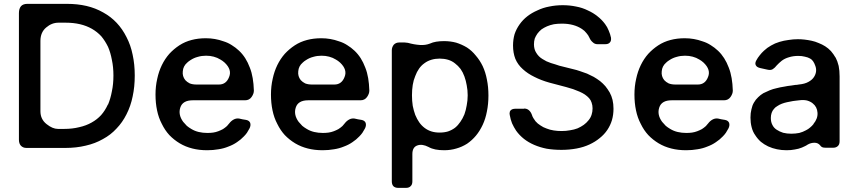

<svg xmlns="http://www.w3.org/2000/svg" viewBox="-20 -752 4352 976"><path d="M504.9 -688.5Q465.8 -710.9 419.9 -721.7Q374 -732.4 320.3 -732.4Q252.9 -732.4 119.1 -732.4Q97.7 -732.4 86.9 -720.7Q76.2 -708 76.2 -685.5Q76.2 -471.7 76.2 -42Q76.2 -22.5 85.9 -11.7Q96.7 0 114.3 0Q180.7 0 312.5 0Q368.2 0 416 -11.7Q463.9 -22.5 502.9 -44.9Q543 -66.4 572.3 -98.6Q602.5 -129.9 623 -170.9Q644.5 -212.9 654.3 -261.7Q665 -310.5 665 -368.2Q665 -424.8 654.3 -473.6Q644.5 -522.5 623 -563.5Q602.5 -604.5 573.2 -635.7Q543.9 -667 504.9 -688.5ZM445.3 -128.9Q418 -113.3 382.8 -105.5Q347.7 -96.7 306.6 -96.7Q295.9 -96.7 274.4 -96.7Q247.1 -96.7 216.8 -121.1Q185.5 -145.5 185.5 -186.5Q185.5 -305.7 185.5 -543.9Q185.5 -587.9 214.8 -612.3Q243.2 -636.7 277.3 -636.7Q289.1 -636.7 313.5 -636.7Q353.5 -636.7 386.7 -628.9Q419.9 -621.1 447.3 -605.5Q474.6 -589.8 495.1 -567.4Q514.6 -543.9 529.3 -513.7Q542 -484.4 548.8 -447.3Q556.6 -411.1 556.6 -368.2Q556.6 -324.2 548.8 -288.1Q542 -251 529.3 -220.7Q528.3 -220.7 528.3 -220.7Q514.6 -190.4 494.1 -167Q473.6 -144.5 445.3 -128.9Z M1225.6 -242.2Q1247.1 -242.2 1258.8 -258.8Q1270.5 -275.4 1270.5 -291Q1270.5 -292 1270.5 -292Q1269.5 -326.2 1264.6 -354.5Q1259.8 -383.8 1250 -408.2Q1240.2 -434.6 1226.6 -456.1Q1212.9 -477.5 1195.3 -494.1Q1177.7 -510.7 1158.2 -522.5Q1138.7 -535.2 1116.2 -542Q1094.7 -549.8 1072.3 -553.7Q1049.8 -557.6 1026.4 -557.6Q987.3 -557.6 954.1 -548.8Q919.9 -540 891.6 -521.5Q863.3 -502.9 840.8 -478.5Q818.4 -453.1 802.7 -420.9Q787.1 -388.7 779.3 -351.6Q770.5 -313.5 770.5 -271.5Q770.5 -228.5 778.3 -191.4Q786.1 -153.3 802.7 -122.1Q818.4 -89.8 840.8 -65.4Q864.3 -41 893.6 -23.4Q922.9 -5.9 958 2.9Q992.2 11.7 1033.2 11.7Q1063.5 11.7 1090.8 6.8Q1117.2 2.9 1140.6 -6.8Q1165 -15.6 1184.6 -29.3Q1204.1 -42 1219.7 -58.6Q1228.5 -67.4 1235.4 -77.1Q1242.2 -87.9 1248 -98.6Q1255.9 -113.3 1252 -127Q1247.1 -139.6 1230.5 -142.6Q1221.7 -144.5 1212.9 -145.5Q1203.1 -147.5 1195.3 -149.4Q1180.7 -151.4 1168 -144.5Q1155.3 -137.7 1145.5 -125Q1142.6 -121.1 1139.6 -118.2Q1136.7 -114.3 1133.8 -111.3Q1124 -102.5 1113.3 -95.7Q1102.5 -89.8 1089.8 -85Q1077.1 -80.1 1063.5 -78.1Q1049.8 -76.2 1034.2 -76.2Q1010.7 -76.2 990.2 -81.1Q969.7 -85.9 952.1 -96.7Q940.4 -103.5 929.7 -112.3Q919.9 -122.1 911.1 -132.8Q884.8 -168.9 896.5 -205.1Q908.2 -242.2 960 -242.2Q960 -242.2 960.9 -242.2Q1027.3 -242.2 1092.8 -242.2Q1159.2 -242.2 1225.6 -242.2ZM948.2 -446.3Q965.8 -458 985.4 -462.9Q1004.9 -468.8 1027.3 -468.8Q1048.8 -468.8 1066.4 -463.9Q1085 -459 1100.6 -449.2Q1106.4 -446.3 1111.3 -442.4Q1117.2 -438.5 1122.1 -433.6Q1160.2 -397.5 1144.5 -360.4Q1129.9 -322.3 1092.8 -322.3Q1054.7 -322.3 978.5 -322.3Q959 -322.3 944.3 -328.1Q930.7 -335 921.9 -344.7Q906.2 -364.3 909.2 -389.6Q911.1 -416 931.6 -433.6Q931.6 -433.6 931.6 -433.6Q935.5 -437.5 939.5 -440.4Q943.4 -443.4 948.2 -446.3Z M1812.5 -242.2Q1834 -242.2 1845.7 -258.8Q1857.4 -275.4 1857.4 -291Q1857.4 -292 1857.4 -292Q1856.4 -326.2 1851.6 -354.5Q1846.7 -383.8 1836.9 -408.2Q1827.1 -434.6 1813.5 -456.1Q1799.8 -477.5 1782.2 -494.1Q1764.6 -510.7 1745.1 -522.5Q1725.6 -535.2 1703.1 -542Q1681.6 -549.8 1659.2 -553.7Q1636.7 -557.6 1613.3 -557.6Q1574.2 -557.6 1541 -548.8Q1506.8 -540 1478.5 -521.5Q1450.2 -502.9 1427.7 -478.5Q1405.3 -453.1 1389.6 -420.9Q1374 -388.7 1366.2 -351.6Q1357.4 -313.5 1357.4 -271.5Q1357.4 -228.5 1365.2 -191.4Q1373 -153.3 1389.6 -122.1Q1405.3 -89.8 1427.7 -65.4Q1451.2 -41 1480.5 -23.4Q1509.8 -5.9 1544.9 2.9Q1579.1 11.7 1620.1 11.7Q1650.4 11.7 1677.7 6.8Q1704.1 2.9 1727.5 -6.8Q1752 -15.6 1771.5 -29.3Q1791 -42 1806.6 -58.6Q1815.4 -67.4 1822.3 -77.1Q1829.1 -87.9 1835 -98.6Q1842.8 -113.3 1838.9 -127Q1834 -139.6 1817.4 -142.6Q1808.6 -144.5 1799.8 -145.5Q1790 -147.5 1782.2 -149.4Q1767.6 -151.4 1754.9 -144.5Q1742.2 -137.7 1732.4 -125Q1729.5 -121.1 1726.6 -118.2Q1723.6 -114.3 1720.7 -111.3Q1710.9 -102.5 1700.2 -95.7Q1689.5 -89.8 1676.8 -85Q1664.1 -80.1 1650.4 -78.1Q1636.7 -76.2 1621.1 -76.2Q1597.7 -76.2 1577.1 -81.1Q1556.6 -85.9 1539.1 -96.7Q1527.3 -103.5 1516.6 -112.3Q1506.8 -122.1 1498 -132.8Q1471.7 -168.9 1483.4 -205.1Q1495.1 -242.2 1546.9 -242.2Q1546.9 -242.2 1547.9 -242.2Q1614.3 -242.2 1679.7 -242.2Q1746.1 -242.2 1812.5 -242.2ZM1535.2 -446.3Q1552.7 -458 1572.3 -462.9Q1591.8 -468.8 1614.3 -468.8Q1635.7 -468.8 1653.3 -463.9Q1671.9 -459 1687.5 -449.2Q1693.4 -446.3 1698.2 -442.4Q1704.1 -438.5 1709 -433.6Q1747.1 -397.5 1731.4 -360.4Q1716.8 -322.3 1679.7 -322.3Q1641.6 -322.3 1565.4 -322.3Q1545.9 -322.3 1531.2 -328.1Q1517.6 -335 1508.8 -344.7Q1493.2 -364.3 1496.1 -389.6Q1498 -416 1518.6 -433.6Q1518.6 -433.6 1518.6 -433.6Q1522.5 -437.5 1526.4 -440.4Q1530.3 -443.4 1535.2 -446.3Z M2353.5 -510.7Q2327.1 -526.4 2298.8 -535.2Q2269.5 -543 2237.3 -543Q2215.8 -543 2197.3 -540Q2179.7 -537.1 2165 -530.3Q2142.6 -521.5 2114.3 -523.4Q2085 -525.4 2053.7 -534.2Q2048.8 -535.2 2044.9 -535.2Q2041 -536.1 2036.1 -536.1Q2027.3 -536.1 2009.8 -536.1Q1992.2 -536.1 1981.4 -524.4Q1971.7 -511.7 1971.7 -496.1Q1971.7 -274.4 1971.7 169.9Q1971.7 185.5 1979.5 194.3Q1988.3 203.1 2004.9 203.1Q2017.6 203.1 2043 203.1Q2059.6 203.1 2067.4 194.3Q2076.2 186.5 2076.2 169.9Q2076.2 124 2076.2 31.2Q2076.2 -3.9 2101.6 -12.7Q2126 -21.5 2158.2 -4.9Q2173.8 3.9 2193.4 7.8Q2212.9 11.7 2238.3 11.7Q2270.5 11.7 2299.8 2.9Q2328.1 -4.9 2354.5 -21.5Q2379.9 -39.1 2399.4 -62.5Q2418.9 -85.9 2433.6 -117.2Q2448.2 -148.4 2455.1 -185.5Q2462.9 -223.6 2462.9 -266.6Q2462.9 -309.6 2455.1 -347.7Q2448.2 -384.8 2433.6 -416Q2433.6 -416 2433.6 -416Q2418.9 -446.3 2398.4 -469.7Q2378.9 -494.1 2353.5 -510.7ZM2293 -102.5Q2277.3 -90.8 2257.8 -84Q2238.3 -78.1 2214.8 -78.1Q2191.4 -78.1 2172.9 -84Q2154.3 -89.8 2138.7 -101.6Q2123 -113.3 2111.3 -129.9Q2099.6 -146.5 2090.8 -168Q2083 -189.5 2078.1 -213.9Q2074.2 -239.3 2074.2 -267.6Q2074.2 -295.9 2078.1 -320.3Q2082 -344.7 2090.8 -365.2Q2098.6 -386.7 2110.4 -403.3Q2122.1 -419.9 2137.7 -430.7Q2153.3 -442.4 2172.9 -448.2Q2192.4 -454.1 2214.8 -454.1Q2237.3 -454.1 2257.8 -448.2Q2277.3 -442.4 2293 -429.7Q2308.6 -418 2321.3 -401.4Q2333 -384.8 2340.8 -363.3Q2348.6 -341.8 2352.5 -318.4Q2357.4 -293.9 2357.4 -267.6Q2357.4 -241.2 2352.5 -216.8Q2348.6 -192.4 2340.8 -170.9Q2340.8 -170.9 2340.8 -170.9Q2332 -149.4 2320.3 -132.8Q2308.6 -115.2 2293 -102.5Z M2599.6 -199.2Q2583 -199.2 2575.2 -190.4Q2570.3 -184.6 2570.3 -174.8Q2570.3 -170.9 2571.3 -167Q2575.2 -144.5 2583 -125Q2591.8 -105.5 2603.5 -87.9Q2620.1 -64.5 2643.6 -45.9Q2666 -28.3 2695.3 -15.6Q2724.6 -2.9 2758.8 3.9Q2793.9 9.8 2834 9.8Q2874 9.8 2911.1 2.9Q2947.3 -3.9 2976.6 -17.6Q3005.9 -31.2 3028.3 -49.8Q3051.8 -68.4 3067.4 -91.8Q3083 -115.2 3090.8 -141.6Q3098.6 -168.9 3098.6 -199.2Q3098.6 -223.6 3093.8 -244.1Q3088.9 -264.6 3079.1 -282.2Q3069.3 -298.8 3057.6 -313.5Q3044.9 -328.1 3030.3 -339.8Q3014.6 -351.6 2998 -361.3Q2981.4 -370.1 2963.9 -377.9Q2945.3 -384.8 2927.7 -390.6Q2911.1 -396.5 2893.6 -400.4Q2870.1 -406.2 2823.2 -418Q2813.5 -420.9 2802.7 -424.8Q2791 -427.7 2780.3 -431.6Q2768.6 -435.5 2757.8 -440.4Q2748 -446.3 2737.3 -452.1Q2727.5 -458 2719.7 -465.8Q2711.9 -473.6 2706.1 -483.4Q2700.2 -492.2 2697.3 -502.9Q2694.3 -514.6 2694.3 -526.4Q2694.3 -542 2698.2 -555.7Q2703.1 -568.4 2711.9 -581.1Q2720.7 -592.8 2732.4 -602.5Q2745.1 -611.3 2760.7 -618.2Q2776.4 -625 2795.9 -628.9Q2814.5 -631.8 2836.9 -631.8Q2867.2 -631.8 2892.6 -625Q2918 -618.2 2938.5 -604.5Q2952.1 -595.7 2960.9 -584Q2970.7 -573.2 2976.6 -559.6Q2982.4 -545.9 2993.2 -537.1Q3002.9 -527.3 3017.6 -527.3Q3030.3 -527.3 3055.7 -527.3Q3073.2 -527.3 3080.1 -536.1Q3087.9 -543.9 3085.9 -560.5Q3082 -579.1 3074.2 -596.7Q3067.4 -614.3 3055.7 -629.9Q3039.1 -652.3 3017.6 -668.9Q2996.1 -686.5 2967.8 -699.2Q2940.4 -712.9 2908.2 -718.8Q2876 -725.6 2840.8 -725.6Q2804.7 -725.6 2772.5 -718.8Q2740.2 -712.9 2711.9 -699.2Q2682.6 -686.5 2660.2 -668.9Q2637.7 -651.4 2621.1 -627.9Q2604.5 -604.5 2595.7 -578.1Q2587.9 -550.8 2587.9 -520.5Q2587.9 -483.4 2599.6 -453.1Q2612.3 -422.9 2637.7 -400.4Q2662.1 -377.9 2696.3 -361.3Q2730.5 -343.8 2772.5 -332Q2800.8 -325.2 2857.4 -309.6Q2876 -304.7 2893.6 -298.8Q2910.2 -293 2925.8 -286.1Q2941.4 -279.3 2953.1 -271.5Q2965.8 -262.7 2974.6 -252.9Q2983.4 -243.2 2987.3 -230.5Q2992.2 -216.8 2992.2 -201.2Q2992.2 -183.6 2987.3 -168.9Q2982.4 -153.3 2971.7 -140.6Q2961.9 -127.9 2947.3 -117.2Q2933.6 -107.4 2916 -99.6Q2898.4 -92.8 2877.9 -89.8Q2857.4 -85.9 2835 -85.9Q2813.5 -85.9 2794.9 -88.9Q2775.4 -91.8 2758.8 -98.6Q2741.2 -104.5 2727.5 -114.3Q2712.9 -123 2702.1 -135.7Q2696.3 -143.6 2691.4 -151.4Q2686.5 -159.2 2683.6 -168.9Q2678.7 -182.6 2668.9 -191.4Q2659.2 -200.2 2644.5 -200.2Q2643.6 -200.2 2642.6 -199.2Q2631.8 -199.2 2621.1 -199.2Q2610.4 -199.2 2599.6 -199.2Z M3660.2 -242.2Q3681.6 -242.2 3693.4 -258.8Q3705.1 -275.4 3705.1 -291Q3705.1 -292 3705.1 -292Q3704.1 -326.2 3699.2 -354.5Q3694.3 -383.8 3684.6 -408.2Q3674.8 -434.6 3661.1 -456.1Q3647.5 -477.5 3629.9 -494.1Q3612.3 -510.7 3592.8 -522.5Q3573.2 -535.2 3550.8 -542Q3529.3 -549.8 3506.8 -553.7Q3484.4 -557.6 3460.9 -557.6Q3421.9 -557.6 3388.7 -548.8Q3354.5 -540 3326.2 -521.5Q3297.9 -502.9 3275.4 -478.5Q3252.9 -453.1 3237.3 -420.9Q3221.7 -388.7 3213.9 -351.6Q3205.1 -313.5 3205.1 -271.5Q3205.1 -228.5 3212.9 -191.4Q3220.7 -153.3 3237.3 -122.1Q3252.9 -89.8 3275.4 -65.4Q3298.8 -41 3328.1 -23.4Q3357.4 -5.9 3392.6 2.9Q3426.8 11.7 3467.8 11.7Q3498 11.7 3525.4 6.8Q3551.8 2.9 3575.2 -6.8Q3599.6 -15.6 3619.1 -29.3Q3638.7 -42 3654.3 -58.6Q3663.1 -67.4 3669.9 -77.1Q3676.8 -87.9 3682.6 -98.6Q3690.4 -113.3 3686.5 -127Q3681.6 -139.6 3665 -142.6Q3656.2 -144.5 3647.5 -145.5Q3637.7 -147.5 3629.9 -149.4Q3615.2 -151.4 3602.5 -144.5Q3589.8 -137.7 3580.1 -125Q3577.1 -121.1 3574.2 -118.2Q3571.3 -114.3 3568.4 -111.3Q3558.6 -102.5 3547.9 -95.7Q3537.1 -89.8 3524.4 -85Q3511.7 -80.1 3498 -78.1Q3484.4 -76.2 3468.8 -76.2Q3445.3 -76.2 3424.8 -81.1Q3404.3 -85.9 3386.7 -96.7Q3375 -103.5 3364.3 -112.3Q3354.5 -122.1 3345.7 -132.8Q3319.3 -168.9 3331.1 -205.1Q3342.8 -242.2 3394.5 -242.2Q3394.5 -242.2 3395.5 -242.2Q3461.9 -242.2 3527.3 -242.2Q3593.8 -242.2 3660.2 -242.2ZM3382.8 -446.3Q3400.4 -458 3419.9 -462.9Q3439.5 -468.8 3461.9 -468.8Q3483.4 -468.8 3501 -463.9Q3519.5 -459 3535.2 -449.2Q3541 -446.3 3545.9 -442.4Q3551.8 -438.5 3556.6 -433.6Q3594.7 -397.5 3579.1 -360.4Q3564.5 -322.3 3527.3 -322.3Q3489.3 -322.3 3413.1 -322.3Q3393.6 -322.3 3378.9 -328.1Q3365.2 -335 3356.4 -344.7Q3340.8 -364.3 3343.8 -389.6Q3345.7 -416 3366.2 -433.6Q3366.2 -433.6 3366.2 -433.6Q3370.1 -437.5 3374 -440.4Q3377.9 -443.4 3382.8 -446.3Z M4174.8 -516.6Q4159.2 -526.4 4141.6 -533.2Q4124 -541 4105.5 -544.9Q4086.9 -548.8 4069.3 -550.8Q4052.7 -552.7 4036.1 -552.7Q4011.7 -552.7 3988.3 -548.8Q3964.8 -545.9 3942.4 -539.1Q3918.9 -532.2 3899.4 -520.5Q3879.9 -509.8 3863.3 -494.1Q3851.6 -483.4 3841.8 -470.7Q3832 -459 3824.2 -444.3Q3816.4 -429.7 3822.3 -419.9Q3827.1 -410.2 3843.8 -406.2Q3852.5 -404.3 3861.3 -402.3Q3870.1 -400.4 3878.9 -398.4Q3897.5 -393.6 3908.2 -400.4Q3918.9 -407.2 3928.7 -419.9Q3933.6 -425.8 3940.4 -431.6Q3946.3 -437.5 3954.1 -443.4Q3969.7 -455.1 3990.2 -460.9Q4011.7 -467.8 4038.1 -467.8Q4056.6 -467.8 4071.3 -463.9Q4086.9 -460.9 4098.6 -454.1Q4115.2 -445.3 4125 -416Q4134.8 -387.7 4118.2 -361.3Q4109.4 -346.7 4089.8 -335.9Q4071.3 -325.2 4040 -322.3Q4031.2 -320.3 4022.5 -320.3Q4013.7 -319.3 4003.9 -317.4Q4003.9 -317.4 4003.9 -317.4Q3984.4 -315.4 3965.8 -311.5Q3946.3 -308.6 3927.7 -303.7Q3909.2 -299.8 3892.6 -293Q3876 -286.1 3860.4 -278.3Q3845.7 -269.5 3834 -257.8Q3821.3 -246.1 3812.5 -230.5Q3803.7 -215.8 3799.8 -196.3Q3794.9 -177.7 3794.9 -154.3Q3794.9 -127.9 3800.8 -105.5Q3806.6 -82 3819.3 -64.5Q3831.1 -45.9 3847.7 -31.2Q3864.3 -17.6 3884.8 -7.8Q3906.2 2 3929.7 6.8Q3953.1 11.7 3978.5 11.7Q4002 11.7 4020.5 7.8Q4040 4.9 4056.6 -2Q4064.5 -4.9 4071.3 -8.8Q4078.1 -11.7 4085 -16.6Q4101.6 -26.4 4120.1 -26.4Q4138.7 -26.4 4149.4 -12.7Q4152.3 -7.8 4159.2 -3.9Q4165 -1 4177.7 -1Q4190.4 -1 4214.8 -1Q4230.5 -1 4239.3 -9.8Q4248 -17.6 4248 -34.2Q4248 -143.6 4248 -363.3Q4248 -393.6 4243.2 -417Q4237.3 -441.4 4227.5 -460Q4227.5 -460 4227.5 -459Q4216.8 -477.5 4204.1 -492.2Q4190.4 -506.8 4174.8 -516.6ZM4077.1 -89.8Q4061.5 -81.1 4043 -76.2Q4023.4 -72.3 4002 -72.3Q3980.5 -72.3 3960.9 -77.1Q3942.4 -83 3927.7 -92.8Q3913.1 -102.5 3906.2 -117.2Q3898.4 -131.8 3898.4 -152.3Q3898.4 -166 3902.3 -177.7Q3906.2 -189.5 3914.1 -198.2Q3920.9 -207 3931.6 -212.9Q3941.4 -219.7 3954.1 -224.6Q3966.8 -229.5 3980.5 -232.4Q3995.1 -235.4 4010.7 -238.3Q4017.6 -239.3 4025.4 -240.2Q4033.2 -241.2 4043 -242.2Q4064.5 -245.1 4082 -241.2Q4099.6 -236.3 4111.3 -226.6Q4133.8 -209 4135.7 -178.7Q4137.7 -149.4 4115.2 -122.1Q4115.2 -121.1 4115.2 -121.1Q4107.4 -111.3 4097.7 -103.5Q4088.9 -95.7 4077.1 -89.8Z"/></svg>

Font: DeepSea
Style: Medium
Weight: 500
Designer: Stem
Version: Version 3.019;git-0a5106e0b